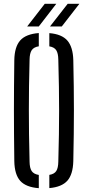

<svg xmlns="http://www.w3.org/2000/svg" viewBox="-20 -979 460 1005"><path d="M183.1 6Q115.8 0.9 85.9 -32.3Q56.1 -65.6 54.9 -135.6Q53.9 -211.5 53.4 -276.3Q52.9 -341.1 52.9 -402.2Q52.9 -463.4 53.4 -527.1Q53.9 -590.9 54.9 -664.1Q56.1 -734 85.9 -767.5Q115.8 -800.9 183.1 -806V-736.7Q156.8 -732.4 146 -716.3Q135.3 -700.1 134.8 -666.9Q132.7 -591.4 131.9 -527.5Q131.1 -463.5 131.1 -403.1Q131.1 -342.6 131.9 -277.2Q132.7 -211.8 134.8 -132.8Q135.3 -99.2 146 -83.4Q156.8 -67.6 183.1 -63.3ZM238.2 5.6V-63.6Q264.1 -67.9 274.4 -83.7Q284.7 -99.6 285.2 -132.8Q287.3 -210.1 288.4 -274.7Q289.4 -339.2 289.4 -399.6Q289.4 -460.1 288.4 -524.9Q287.3 -589.7 285.2 -666.9Q284.7 -700.1 274.4 -716.1Q264.1 -732.1 238.2 -736.4V-805.6Q303.2 -800.4 332.6 -766.7Q361.9 -733 363.7 -664.1Q365.3 -590.8 366.1 -527.1Q366.9 -463.3 366.9 -402.1Q366.9 -340.9 366.1 -276.1Q365.3 -211.4 363.7 -135.6Q361.9 -66.2 332.6 -33.1Q303.2 -0.1 238.2 5.6ZM122.3 -840.6 214.2 -959H274.6L183.1 -840.6ZM241.8 -840.6 334.2 -959H395.4L303.5 -840.6Z"/></svg>

Font: Big Shoulders Stencil Text Thin
Style: Regular
Weight: 100
Designer: Patric King
Foundry: XO Type Co
Version: Version 2.001